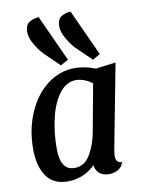

<svg xmlns="http://www.w3.org/2000/svg" viewBox="-91 -874 710 956"><g transform="rotate(-10 263.5 -395.5)"><path d="M31 -169Q31 -267 66.5 -350Q102 -433 165 -481.5Q228 -530 306 -530Q354 -530 409 -509L510 -522L430 -104Q425 -74 425 -62Q425 -29 456 -28Q449 -4 428.5 8Q408 20 381 20Q353 20 334.5 5Q316 -10 313 -37Q253 20 174 20Q101 20 66 -31Q31 -82 31 -169ZM338 -200 382 -439Q363 -454 341 -462Q319 -470 301 -470Q252 -470 217 -424.5Q182 -379 164.5 -305.5Q147 -232 147 -150Q147 -40 218 -40Q268 -40 297 -87.5Q326 -135 338 -200ZM103 -748Q103 -781 122 -794.5Q141 -808 172 -811L279 -577L240 -555L176 -617Q150 -640 126.5 -678.5Q103 -717 103 -748ZM265 -748Q265 -781 283.5 -794.5Q302 -808 333 -811L440 -577L402 -555L338 -617Q312 -640 288.5 -678.5Q265 -717 265 -748Z"/></g></svg>

Font: Sansita SW
Style: Italic
Weight: 400
Italic angle: -11°
Designer: Pablo Cosgaya
Foundry: Omnibus-Type
Version: Version 1.000